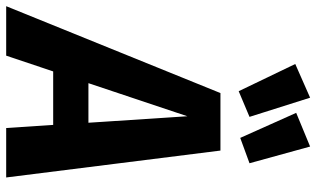

<svg xmlns="http://www.w3.org/2000/svg" viewBox="-269 -802 1023 621"><g transform="rotate(90 242.5 -491.5)"><path d="M346 0 336 -152H163L112 0H-48L233 -693H419L506 0ZM201 -266H329L308 -586ZM248 -983 310 -787 227 -752 139 -935ZM406 -983 460 -787 378 -757 297 -938Z"/></g></svg>

Font: Fira Sans Condensed
Style: Bold Italic
Weight: 700
Width: 3
Italic angle: -8°
Designer: Carrois Corporate & Edenspiekermann AG
Foundry: Carrois Corporate GbR & Edenspiekermann AG
Version: Version 4.203